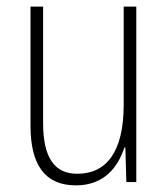

<svg xmlns="http://www.w3.org/2000/svg" viewBox="-20 -549 507 579"><path d="M391 -529H353V-233C353 -91 301 -25 213 -25C146 -25 110 -71 110 -178V-529H72V-170C72 -51 116 10 209 10C295 10 336 -46 355 -104H358L361 0H391Z"/></svg>

Font: Noto Sans Ethiopic Condensed ExtraLight
Style: Regular
Weight: 200
Width: 3
Designer: Monotype Design Team
Foundry: Monotype Imaging Inc.
Version: Version 2.102